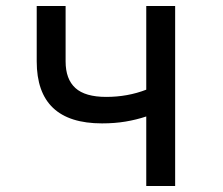

<svg xmlns="http://www.w3.org/2000/svg" viewBox="-20 -618 740 638"><path d="M466 0V-231Q433 -220 397 -214Q361 -208 319 -208Q102 -208 102 -414V-598H198V-414Q198 -355 230.5 -325.5Q263 -296 333 -296Q404 -296 466 -320V-598H562V0Z"/></svg>

Font: Martian Mono Light
Style: Regular
Weight: 300
Monospace: yes
Designer: Roman Shamin
Foundry: Evil Martians
Version: Version 1.000; ttfautohint (v1.8.4.7-5d5b)